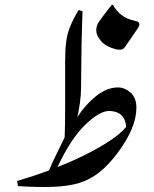

<svg xmlns="http://www.w3.org/2000/svg" viewBox="-20 -753 627 784"><path d="M301 -5Q255 8 195 10Q135 12 53 7L50 -14Q115 -33 180 -57Q196 -95 211 -124.5Q226 -154 244 -192Q245 -218 245.5 -249Q246 -280 246 -315V-503Q246 -548 250 -580.5Q254 -613 266 -643.5Q278 -674 301 -712L317 -707Q316 -681 315 -646.5Q314 -612 313 -570L311 -396Q311 -365 306.5 -334Q302 -303 296 -275Q327 -324 371.5 -360Q416 -396 462 -396Q489 -396 513 -375Q537 -354 537 -313Q537 -231 459 -127Q422 -78 384.5 -48.5Q347 -19 301 -5ZM426 -300Q386 -300 327 -242.5Q268 -185 215 -71Q276 -95 331 -122.5Q386 -150 429 -178.5Q472 -207 495 -235Q493 -263 481 -277Q469 -291 454 -295.5Q439 -300 426 -300ZM470 -550Q466 -550 461.5 -550.5Q457 -551 452 -552Q412 -563 392.5 -585.5Q373 -608 373 -629Q373 -647 382.5 -661.5Q392 -676 399 -685L436 -733H441Q456 -707 477 -691Q498 -675 531 -668Q549 -665 549 -653Q549 -646 541 -635L491 -562Q486 -555 481.5 -552.5Q477 -550 470 -550Z"/></svg>

Font: Gulzar
Style: Regular
Weight: 400
Designer: Borna Izadpanah, Alice Savoie, Simon Cozens, Fiona Ross
Version: Version 1.000;[7b34f74]; ttfautohint (v1.8.4)